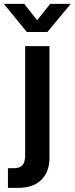

<svg xmlns="http://www.w3.org/2000/svg" viewBox="-73 -750 379 975"><path d="M54.7 -515.6H178.2V52.7Q178.2 122.1 137.2 163.1Q96.2 204.1 17.6 204.1H-32.7V104H-1.5Q27.8 104 41.3 88.4Q54.7 72.8 54.7 38.1ZM49.8 -730.5 115.7 -647.5 182.1 -730.5H286.1V-730L167.5 -587.4H63.5L-53.2 -730V-730.5Z"/></svg>

Font: Inter Display SemiBold
Style: Regular
Weight: 600
Designer: Rasmus Andersson
Foundry: rsms
Version: Version 4.001;git-9221beed3